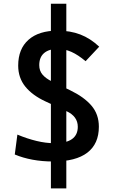

<svg xmlns="http://www.w3.org/2000/svg" viewBox="-20 -870 626 1046"><path d="M257.3 156.2V-849.6H341.3V156.2ZM269 9.8Q210 9.8 157.2 0Q104.5 -9.8 60.5 -28.3L74.7 -136.7Q128.4 -114.3 179.2 -102.1Q230 -89.8 276.9 -89.8Q340.3 -89.8 372.1 -112.3Q403.8 -134.8 403.8 -179.2Q403.8 -236.3 341.8 -264.6L228 -317.4Q156.2 -350.6 117.7 -398.4Q79.1 -446.3 79.1 -512.7Q79.1 -603.5 135.3 -653.3Q191.4 -703.1 294.4 -703.1Q362.8 -703.1 417.5 -682.1Q472.2 -661.1 520.5 -615.7L446.3 -536.6Q405.8 -570.8 369.4 -587.2Q333 -603.5 294.9 -603.5Q247.1 -603.5 220.5 -581.1Q193.8 -558.6 193.8 -515.1Q193.8 -484.4 211.7 -463.4Q229.5 -442.4 263.7 -425.8L362.8 -377.9Q438.5 -341.3 478.5 -294.2Q518.6 -247.1 518.6 -179.7Q518.6 -86.4 455.8 -38.3Q393.1 9.8 269 9.8Z"/></svg>

Font: Cascadia Mono Medium
Style: Regular
Weight: 500
Monospace: yes
Designer: Aaron Bell
Foundry: Saja Typeworks
Version: Version 2407.024